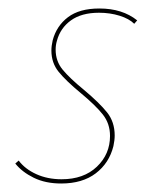

<svg xmlns="http://www.w3.org/2000/svg" viewBox="-20 -429 372 452"><path d="M16 -44 24 -51Q39 -31 65.5 -19Q92 -7 125 -7Q177 -7 208 -36.5Q239 -66 239 -109Q239 -138 222 -159.5Q205 -181 170 -210Q135 -239 118 -260Q101 -281 101 -310Q101 -321 104 -334Q113 -368 140 -388.5Q167 -409 214 -409Q268 -409 303 -381L296 -373Q284 -385 261.5 -392Q239 -399 213 -399Q172 -399 147 -381Q122 -363 114 -333Q111 -323 111 -312Q111 -285 127.5 -265Q144 -245 177 -218Q214 -187 232 -164.5Q250 -142 250 -110Q250 -99 247 -85Q237 -45 205.5 -21Q174 3 124 3Q87 3 59.5 -10.5Q32 -24 16 -44Z"/></svg>

Font: Ysabeau Infant Hairline
Style: Italic
Weight: 100
Italic angle: -12°
Designer: Christian Thalmann (Catharsis Fonts)
Version: Version 0.003